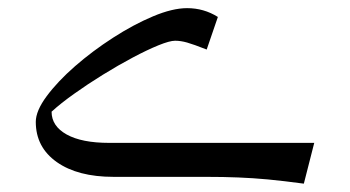

<svg xmlns="http://www.w3.org/2000/svg" viewBox="-20 -432 855 469"><path d="M747.6 -83 722.2 16.6Q671.4 9.8 634.5 6.3Q597.7 2.9 562.5 1.5Q527.3 0 480.5 0H257.3Q169.9 0 118.7 -36.1Q67.4 -72.3 67.4 -134.3Q67.4 -161.1 94 -197Q120.6 -232.9 163.3 -270.3Q206.1 -307.6 256.1 -339.8Q306.2 -372.1 353.8 -392.1Q401.4 -412.1 437 -412.1Q478 -412.1 512.2 -390.6L484.9 -311Q452.6 -323.7 437 -328.1Q421.4 -332.5 407.7 -332.5Q394.5 -332.5 366.9 -321.3Q339.4 -310.1 304 -291.3Q268.6 -272.5 231.4 -249.5Q194.3 -226.6 161.4 -203.1Q128.4 -179.7 106 -159.2Q106 -124 142.8 -103.5Q179.7 -83 246.6 -83Z"/></svg>

Font: Pinar Regular
Style: Regular
Weight: 400
Designer: Amin Abedi
Version: Version 3.000